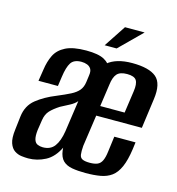

<svg xmlns="http://www.w3.org/2000/svg" viewBox="-99 -730 757 821"><g transform="rotate(15 279.5 -319.5)"><path d="M99 5Q86 5 69.5 3Q53 1 38.5 -8.5Q24 -18 16.5 -39.5Q9 -61 14 -100L21 -160Q27 -209 62 -237Q97 -265 147 -285Q183 -300 205.5 -311.5Q228 -323 240 -337.5Q252 -352 255 -375L259 -405Q262 -424 256 -434Q250 -444 238.5 -448.5Q227 -453 213 -453Q180 -453 167 -433Q154 -413 148 -369L142 -327H56L64 -378Q69 -415 83 -443.5Q97 -472 129.5 -488.5Q162 -505 221 -505Q274 -505 300 -491Q326 -477 332.5 -452Q339 -427 334 -394L283 -27L234 -82Q211 -33 174.5 -14Q138 5 99 5ZM147 -57Q181 -57 198.5 -80.5Q216 -104 223 -148L243 -287Q232 -274 213 -264Q194 -254 173 -243Q148 -227 133 -211Q118 -195 114 -168L107 -122Q104 -95 108.5 -80.5Q113 -66 124 -61.5Q135 -57 147 -57ZM352 2Q318 2 292.5 -2.5Q267 -7 252 -21.5Q237 -36 233 -65.5Q229 -95 235 -145L268 -379Q277 -439 315 -471.5Q353 -504 424 -504Q499 -504 531 -477Q563 -450 553 -379L535 -247H333L313 -108Q311 -83 313 -69Q315 -55 326 -50Q337 -45 358 -45Q379 -45 392 -50.5Q405 -56 412 -71Q419 -86 422 -111L431 -180H525L521 -149Q514 -99 500.5 -68.5Q487 -38 466.5 -23Q446 -8 417.5 -3Q389 2 352 2ZM339 -291H447L461 -389Q466 -423 456.5 -438Q447 -453 415 -453Q384 -453 370.5 -438Q357 -423 353 -389ZM290 -547 354 -644H441L343 -547Z"/></g></svg>

Font: Alumni Sans SemiBold
Style: Italic
Weight: 600
Italic angle: -8°
Version: Version 1.016